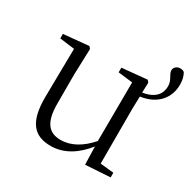

<svg xmlns="http://www.w3.org/2000/svg" viewBox="-148 -800 967 964"><g transform="rotate(30 335.5 -317.5)"><path d="M185 -355 190 -506 180 -518 34 -504V-478L120 -467L116 -185C115 -37 167 14 262 14C339 14 405 -30 456 -95L459 9L602 0V-27L524 -35V-355L526 -425C624 -438 671 -503 671 -577C671 -605 665 -624 656 -641C649 -648 640 -649 631 -649C611 -649 597 -634 597 -619C597 -594 623 -578 623 -540C623 -496 597 -459 526 -448L528 -506L518 -518L373 -504V-477L457 -467L455 -126C406 -70 350 -37 290 -37C223 -37 185 -76 185 -187Z"/></g></svg>

Font: Noto Serif JP Light
Style: Regular
Weight: 300
Designer: Ryoko NISHIZUKA 西塚涼子 (kana & ideographs); Frank Grießhammer (Latin, Greek & Cyrillic); Wenlong ZHANG 张文龙 (bopomofo); San
Foundry: Adobe
Version: Version 2.001;hotconv 1.1.0;makeotfexe 2.6.0